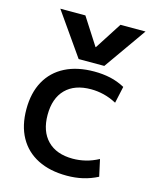

<svg xmlns="http://www.w3.org/2000/svg" viewBox="-119 -871 779 962"><g transform="rotate(15 270.5 -390.0)"><path d="M73 -790H203L293 -650H295L385 -790H515L360 -570H227ZM320 10Q232 10 169 -22Q106 -54 72.5 -114.5Q39 -175 39 -260Q39 -345 72.5 -405.5Q106 -466 169 -498Q232 -530 320 -530Q364 -530 403 -521.5Q442 -513 479 -493L460 -406Q426 -424 393 -432Q360 -440 327 -440Q242 -440 195.5 -393Q149 -346 149 -260Q149 -175 195.5 -127.5Q242 -80 327 -80Q360 -80 393 -88Q426 -96 460 -114L479 -27Q442 -8 403 1Q364 10 320 10Z"/></g></svg>

Font: M PLUS 1 Medium
Style: Regular
Weight: 500
Designer: Coji Morishita
Foundry: UNDERFOREST DESIGN
Version: Version 1.001